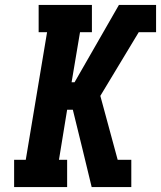

<svg xmlns="http://www.w3.org/2000/svg" viewBox="-20 -755 650 775"><path d="M37 0V-110H84L170 -625H136V-735H351V-625H303L269 -423H281L460 -735H610V-625H540L385 -368L455 -110H510V0H350L313 -153L274 -312H251L218 -110H251V0Z"/></svg>

Font: Iosevka Etoile XBdObl
Style: Regular
Weight: 800
Italic angle: -9°
Designer: Belleve Invis
Foundry: Belleve Invis
Version: Version 15.5.2; ttfautohint (v1.8.4)